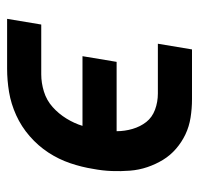

<svg xmlns="http://www.w3.org/2000/svg" viewBox="-30 -530 560 540"><g transform="rotate(-90 250.0 -260.0)"><path d="M241 0Q215 0 189.5 -4Q164 -8 142 -18.5Q120 -29 101.5 -45Q83 -61 70.5 -81.5Q58 -102 50 -125.5Q42 -149 40 -174.5Q38 -200 39 -226Q40 -252 45 -278Q50 -310 61 -342.5Q72 -375 91 -404Q110 -433 137 -456.5Q164 -480 196 -494.5Q228 -509 261 -514.5Q294 -520 327 -520H467L451 -424H311Q287 -424 262.5 -416.5Q238 -409 219 -392Q200 -375 186.5 -353Q173 -331 166 -308H362L346 -212H151Q151 -189 157.5 -167Q164 -145 177 -128.5Q190 -112 211.5 -104Q233 -96 257 -96H397L381 0Z"/></g></svg>

Font: Iosevka Curly Slab
Style: Bold Italic
Weight: 700
Italic angle: -9°
Monospace: yes
Designer: Belleve Invis
Foundry: Belleve Invis
Version: Version 22.1.2; ttfautohint (v1.8.4)